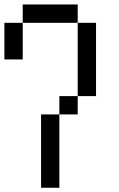

<svg xmlns="http://www.w3.org/2000/svg" viewBox="-20 -937 540 873"><path d="M83.3 -916.7H333.3V-833.3H83.3ZM0 -833.3H83.3V-666.7H0ZM166.7 -83.3V-416.7H250V-83.3ZM250 -416.7V-500H333.3V-416.7ZM333.3 -500V-833.3H416.7V-500Z"/></svg>

Font: Galmuri11 Condensed
Style: Regular
Weight: 400
Width: 3
Designer: Lee Minseo (quiple)
Version: Version 2.399;hotconv 1.1.1;makeotfexe 2.6.0 DEVELOPMENT